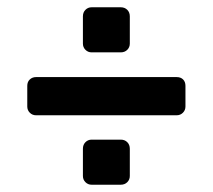

<svg xmlns="http://www.w3.org/2000/svg" viewBox="-20 -565 585 528"><path d="M232 -421Q222 -421 215 -428Q208 -435 208 -445V-520Q208 -531 215 -538Q222 -545 232 -545H312Q323 -545 330 -538Q337 -531 337 -520V-445Q337 -435 330 -428Q323 -421 312 -421ZM79 -248Q69 -248 62 -255Q55 -262 55 -272V-329Q55 -340 62 -346.5Q69 -353 79 -353H466Q477 -353 483.5 -346.5Q490 -340 490 -329V-272Q490 -262 483 -255Q476 -248 466 -248ZM232 -57Q222 -57 215 -64Q208 -71 208 -81V-156Q208 -167 215 -174Q222 -181 232 -181H312Q323 -181 330 -174Q337 -167 337 -156V-81Q337 -71 330 -64Q323 -57 312 -57Z"/></svg>

Font: Rubik AZ
Style: Regular
Weight: 500
Designer: Hubert and Fischer
Foundry: Hubert & Fischer
Version: Version 2.000